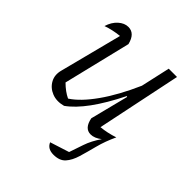

<svg xmlns="http://www.w3.org/2000/svg" viewBox="-193 -602 917 917"><g transform="rotate(45 266.0 -143.5)"><path d="M200 -428 117 -86Q148 -55 180 -40Q231 -73 284.5 -148.5Q338 -224 386 -333L419 -481H475L386 -53Q429 -57 474 -72Q450 -21 437.5 27.5Q425 76 413.5 114.5Q402 153 381.5 176Q361 199 320 199Q280 199 267 168L364 137Q375 105 388.5 65Q402 25 431 -17Q403 5 377 5Q336 5 325 -52L374 -245L370 -247Q279 -64 191 -2Q150 9 117.5 -4Q85 -17 69 -46Q53 -75 63 -112L144 -427Q97 -422 58 -408Q69 -444 92.5 -465Q116 -486 142 -486Q186 -486 200 -428Z"/></g></svg>

Font: Piazzolla Light
Style: Italic
Weight: 300
Italic angle: -11.3°
Designer: Juan Pablo del Peral
Foundry: Huerta Tipografica
Version: Version 1.330